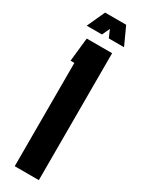

<svg xmlns="http://www.w3.org/2000/svg" viewBox="-171 -631 486 655"><g transform="rotate(30 71.5 -304.0)"><path d="M120 -500V0H25V-407H10L20 -500ZM-2 -538 30 -608H113L145 -538H85L72 -568L58 -538Z"/></g></svg>

Font: Karantina
Style: Regular
Weight: 400
Designer: Rony Koch
Foundry: Rony Koch
Version: Version 1.000; ttfautohint (v1.8.3)